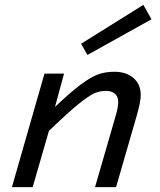

<svg xmlns="http://www.w3.org/2000/svg" viewBox="-20 -766 654 786"><path d="M312 -586.9 566.9 -746.1 600.1 -687 337.9 -541ZM242.2 -464.8 205.1 -328.1Q269 -389.2 311.3 -420.4Q353.5 -451.7 382.8 -461.9Q412.1 -472.2 448.2 -472.2Q497.6 -472.2 526.9 -446.3Q556.2 -420.4 556.2 -376Q556.2 -351.1 541 -296.9L455.1 0H369.1L454.1 -293.9Q463.9 -327.1 463.9 -349.1Q463.9 -371.1 450.2 -382.6Q436.5 -394 413.1 -394Q388.7 -394 365.7 -383.8Q342.8 -373.5 298.8 -337.9Q254.9 -302.2 180.2 -230L113.8 0H28.8L162.1 -464.8Z"/></svg>

Font: IntelOne Mono
Style: Italic
Weight: 400
Italic angle: -16°
Designer: Fred Shallcrass
Foundry: Frere-Jones Type LLC
Version: Version 1.200;hotconv 1.1.0;makeotfexe 2.6.0;FJTRelease1.2